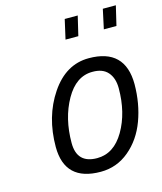

<svg xmlns="http://www.w3.org/2000/svg" viewBox="-109 -793 745 884"><g transform="rotate(-15 263.5 -351.5)"><path d="M444.8 -620.1 464.8 -712.9H526.9L504.9 -620.1ZM262.2 -620.1 283.2 -712.9H345.2L323.2 -620.1ZM262.2 -55.2Q342.3 -55.2 391.6 -139.6Q440.9 -224.1 440.9 -340.8Q440.9 -388.7 416.5 -417Q392.1 -445.3 342.8 -444.8Q264.6 -444.8 215.3 -357.4Q166 -270 166 -152.8Q166 -55.2 262.2 -55.2ZM342.8 -509.8Q515.6 -509.8 516.1 -339.8Q515.6 -247.1 486.3 -168Q457 -88.9 397.9 -39.6Q338.9 9.8 262.2 9.8Q91.3 9.8 90.8 -153.8Q90.8 -297.9 162.1 -403.8Q233.4 -509.8 342.8 -509.8Z"/></g></svg>

Font: TitilliumWeb-Italic
Style: Italic
Weight: 400
Italic angle: -13°
Version: Version 1.001;PS 57.000;hotconv 1.0.70;makeotf.lib2.5.55311